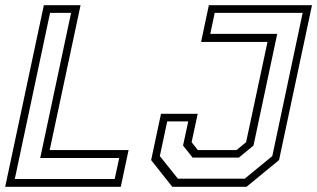

<svg xmlns="http://www.w3.org/2000/svg" viewBox="-32 -720 1222 740"><path d="M-12 0 137 -700H278.5L159.5 -141.5H463.5L433.5 0ZM25 -30H410L427.5 -111H123L242 -670.5H161ZM632 0 550.5 -103 588.5 -281.5H730L706.5 -172L730.5 -141.5H879.5L916.5 -172L999 -558.5H743L773 -700H1170.5L1043.5 -103L918 0ZM653.5 -31.5H911.5L1017.5 -118.5L1134.5 -670.5H795.5L778.5 -589.5H1036.5L945 -159L888.5 -112.5H710.5L673.5 -159L693.5 -252H612.5L584 -118.5Z"/></svg>

Font: Tourney Light
Style: Italic
Weight: 300
Italic angle: -12°
Version: Version 1.015